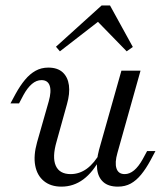

<svg xmlns="http://www.w3.org/2000/svg" viewBox="-20 -674 610 705"><path d="M205.6 11.3Q166.1 11.3 141.1 -9.3Q116.1 -29.8 109.3 -66.1Q102.4 -102.4 116.1 -151.6L158.9 -301.6Q169.4 -338.7 162.5 -359.3Q155.6 -379.8 132.3 -379.8Q113.7 -379.8 97.2 -365.7Q80.6 -351.6 66.1 -325L50 -294.4H18.5L37.1 -329Q54 -359.7 71.8 -381Q89.5 -402.4 110.5 -414.1Q131.5 -425.8 157.3 -425.8Q191.1 -425.8 210.1 -408.5Q229 -391.1 233.1 -360.9Q237.1 -330.6 225.8 -291.1L187.9 -154.8Q171 -96.8 184.7 -65.7Q198.4 -34.7 239.5 -34.7Q271.8 -34.7 299.2 -54.8Q326.6 -75 349.2 -115.3V-94.4Q321.8 -41.9 285.9 -15.3Q250 11.3 205.6 11.3ZM412.9 11.3Q378.2 11.3 359.3 -5.6Q340.3 -22.6 336.7 -53.2Q333.1 -83.9 343.5 -123.4L425.8 -414.5H496L411.3 -112.9Q400.8 -76.6 407.7 -55.6Q414.5 -34.7 437.9 -34.7Q455.6 -34.7 472.2 -48.4Q488.7 -62.1 504 -89.5L520.2 -119.4H550.8L532.3 -84.7Q516.1 -54.8 498.4 -33.1Q480.6 -11.3 460.1 0Q439.5 11.3 412.9 11.3ZM200 -485.5 185.5 -502.4 353.2 -654H383.9L467.7 -501.6L445.2 -485.5L324.2 -609.7L361.3 -610.5Z"/></svg>

Font: Playfair 12pt Light
Style: Italic
Weight: 300
Italic angle: -15.6°
Designer: Claus Eggers Sørensen
Foundry: Claus Eggers Sørensen
Version: Version 2.000;gftools[0.9.28]